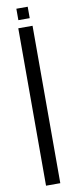

<svg xmlns="http://www.w3.org/2000/svg" viewBox="-100 -930 376 961"><g transform="rotate(-10 88.0 -449.0)"><path d="M51.9 0V-800H124.4V0ZM59.4 -840V-898.1H117.1V-840Z"/></g></svg>

Font: Big Shoulders Stencil Display SC Thin
Style: Regular
Weight: 100
Designer: Patric King
Foundry: XO Type Co
Version: Version 2.001